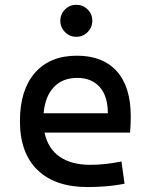

<svg xmlns="http://www.w3.org/2000/svg" viewBox="-20 -755 626 785"><path d="M337.9 9.8Q205.6 9.8 133.5 -59.8Q61.5 -129.4 61.5 -259.8Q61.5 -386.7 122.6 -457Q183.6 -527.3 294.9 -527.3Q399.9 -527.3 457.3 -463.9Q514.6 -400.4 514.6 -279.3Q514.6 -243.7 511.7 -212.9H162.1Q175.8 -147.9 223.6 -114.5Q271.5 -81.1 349.6 -81.1Q381.8 -81.1 413.1 -84.7Q444.3 -88.4 476.6 -94.7L489.3 -3.9Q443.4 4.9 405.3 7.3Q367.2 9.8 337.9 9.8ZM158.2 -292H420.9Q420.9 -361.8 387.7 -399.2Q354.5 -436.5 295.9 -436.5Q235.8 -436.5 200.2 -398.9Q164.6 -361.3 158.2 -292ZM292 -604.5Q265.1 -604.5 245.8 -623.8Q226.6 -643.1 226.6 -669.9Q226.6 -697.3 245.8 -716.3Q265.1 -735.4 292 -735.4Q319.3 -735.4 338.4 -716.3Q357.4 -697.3 357.4 -669.9Q357.4 -643.1 338.4 -623.8Q319.3 -604.5 292 -604.5Z"/></svg>

Font: CaskaydiaMono NF
Style: Regular
Weight: 400
Designer: Aaron Bell
Foundry: Saja Typeworks
Version: Version 2111.001; ttfautohint (v1.8.4);Nerd Fonts 3.1.1